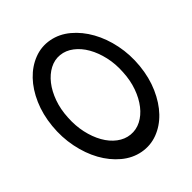

<svg xmlns="http://www.w3.org/2000/svg" viewBox="-220 -889 1055 1055"><g transform="rotate(-45 307.5 -361.5)"><path d="M21 -415Q13 -334 28.5 -257.5Q44 -181 77.5 -120.5Q111 -60 160 -19Q209 22 268 33Q327 44 382.5 23Q438 2 482 -44Q526 -90 556 -158Q586 -226 594 -308Q602 -389 586.5 -465Q571 -541 537 -602Q503 -663 454 -704Q405 -745 346 -756Q287 -767 231.5 -745.5Q176 -724 132 -678Q88 -632 58.5 -564.5Q29 -497 21 -415ZM115 -388Q118 -448 136.5 -499.5Q155 -551 184 -588Q213 -625 250 -644.5Q287 -664 327 -660Q367 -656 401.5 -629.5Q436 -603 460 -561Q484 -519 496.5 -464.5Q509 -410 505 -349Q502 -288 483.5 -236.5Q465 -185 436 -148Q407 -111 370 -92Q333 -73 292 -77Q252 -81 217.5 -107Q183 -133 159 -175.5Q135 -218 123 -272.5Q111 -327 115 -388Z"/></g></svg>

Font: Balpaq
Style: Regular
Weight: 400
Designer: Abay Emes
Version: Version 1.000